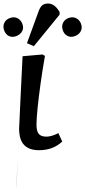

<svg xmlns="http://www.w3.org/2000/svg" viewBox="-58 -838 484 1089"><path d="M164 14Q51 14 51 -103Q51 -107 49.5 -85Q48 -63 46.5 -25.5Q45 12 43 55Q41 98 39 137.5Q37 177 36 202.5Q35 228 35 230.5Q35 233 36.5 203Q38 173 41 100Q44 27 50 -99Q50 -99 50 -99Q50 -99 50 -99Q54 -179 58.5 -283.5Q63 -388 70 -519L183 -529L197 -521Q182 -436 171.5 -359.5Q161 -283 155 -223.5Q149 -164 149 -130Q149 -94 162 -78.5Q175 -63 205 -63Q235 -63 273 -83L295 -35Q242 14 164 14ZM134 -576 95 -593 158 -766Q168 -796 180.5 -807Q193 -818 215 -818Q252 -818 280 -770V-755ZM-35 -667Q-43 -691 -32.5 -710.5Q-22 -730 2 -737Q24 -744 42.5 -734Q61 -724 69 -702Q78 -678 66.5 -659Q55 -640 31 -632Q9 -625 -9 -634.5Q-27 -644 -35 -667ZM298 -667Q290 -691 300.5 -710.5Q311 -730 334 -737Q357 -744 375.5 -734Q394 -724 402 -702Q410 -678 399 -659Q388 -640 363 -632Q342 -625 323.5 -635Q305 -645 298 -667Z"/></svg>

Font: Literata 7pt Medium
Style: Italic
Weight: 500
Italic angle: -2°
Designer: Latin by Veronika Burian and Jose Scaglione. Greek by Irene Vlachou. Cyrillic by Vera Evstafieva
Foundry: TypeTogether
Version: Version 3.002